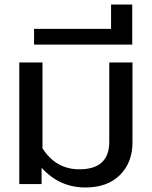

<svg xmlns="http://www.w3.org/2000/svg" viewBox="-20 -810 668 845"><path d="M356 15.1Q241.2 15.1 163.1 -71.8V0H64.9V-535.2H167V-157.2Q226.1 -64.9 329.1 -64.9Q460.9 -64.9 460.9 -186V-535.2H563V-182.1Q563 -95.2 508.1 -40Q453.1 15.1 356 15.1Z M129.9 -613.8V-683.1H468.8V-790H562V-613.8Z"/></svg>

Font: Prompt
Style: Regular
Weight: 400
Designer: Katatrad Team
Foundry: CadsonDemak
Version: Version 1.000;PS 001.000;hotconv 1.0.88;makeotf.lib2.5.64775